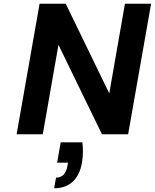

<svg xmlns="http://www.w3.org/2000/svg" viewBox="-20 -719 829 1028"><path d="M666 0H526L293 -479L209 0H69L192 -699H332L565 -219L649 -699H789ZM421 43Q424 68 424 92Q424 122 419 151Q408 217 370 253Q332 289 270 289L280 232Q330 232 341 170L344 152H286L305 43Z"/></svg>

Font: Fz Poppins SemBd
Style: Italic
Weight: 600
Italic angle: -10°
Designer: Ninad Kale (Devanagari), Jonny Pinhorn (Latin)
Foundry: Indian Type Foundry
Version: Vit hóa bi Vntype.Com & FontZin.Com